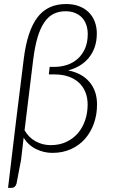

<svg xmlns="http://www.w3.org/2000/svg" viewBox="-20 -734 548 930"><path d="M95 -448Q111.5 -583 160.5 -648.8Q209.5 -714.5 300 -714.5Q336.5 -714.5 364.2 -703.5Q392 -692.5 410.8 -673.5Q429.5 -654.5 439.2 -628.5Q449 -602.5 449 -572Q449 -535 438.5 -505.2Q428 -475.5 409.2 -453Q390.5 -430.5 365 -415.5Q339.5 -400.5 310 -393Q377 -380 413.5 -336.8Q450 -293.5 450 -228Q450 -178.5 434.8 -135.8Q419.5 -93 391.5 -61.2Q363.5 -29.5 323.5 -11.5Q283.5 6.5 233.5 6.5Q192.5 6.5 155 -11.8Q117.5 -30 94.5 -67L82 40.5L60 155.5Q54 176 35.5 176H19L57.5 -146ZM99 -103Q118.5 -68.5 152 -49.8Q185.5 -31 226 -31Q268 -31 301 -46.5Q334 -62 357 -88.5Q380 -115 392.2 -151Q404.5 -187 404.5 -227.5Q404.5 -262 393 -289.2Q381.5 -316.5 360.5 -335.2Q339.5 -354 310 -363.8Q280.5 -373.5 244 -373.5H216.5L220.5 -410H243.5Q274.5 -410 303.5 -419.2Q332.5 -428.5 355 -448Q377.5 -467.5 391.2 -497.5Q405 -527.5 405 -569Q405 -593.5 397.8 -614Q390.5 -634.5 376.8 -649Q363 -663.5 343 -671.5Q323 -679.5 297.5 -679.5Q265 -679.5 239.5 -666.8Q214 -654 194.8 -626Q175.5 -598 162.2 -553.8Q149 -509.5 141 -447L104 -144.5Z"/></svg>

Font: Lato Light
Style: Italic
Weight: 300
Italic angle: -7°
Designer: Lukasz Dziedzic
Foundry: tyPoland Lukasz Dziedzic
Version: Version 2.007; 2014-02-27